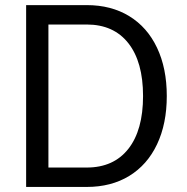

<svg xmlns="http://www.w3.org/2000/svg" viewBox="-20 -739 738 759"><path d="M639.3 -359.4Q639.3 -249.8 600.8 -168.5Q562.3 -87.3 491 -43.6Q419.7 0 322.8 0H83.3V-718.8H322.8Q419.7 -718.8 491 -675.1Q562.3 -631.5 600.8 -550.2Q639.3 -469 639.3 -359.4ZM545.5 -359.4Q545.5 -494.3 487.4 -568.2Q429.3 -642.1 322.8 -642.1H171.4V-76.7H322.8Q429.3 -76.7 487.4 -150.6Q545.5 -224.5 545.5 -359.4Z"/></svg>

Font: Min Sans VF VF
Style: Regular
Weight: 400
Designer: Jinseong-Kim, NotoSansCJK, Nunito
Foundry: Jinseong-Kim
Version: Version 1.420;Glyphs 3.1.2 (3151)